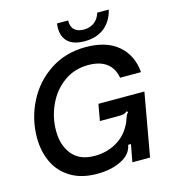

<svg xmlns="http://www.w3.org/2000/svg" viewBox="-137 -1079 1093 1206"><g transform="rotate(-15 409.5 -476.0)"><path d="M38 -303Q38 -426 93 -534.5Q148 -643 248.5 -709Q349 -775 479 -775Q615 -775 691 -709.5Q767 -644 776 -533H640Q629 -596 585.5 -629Q542 -662 466 -662Q377 -662 308.5 -613Q240 -564 202.5 -483.5Q165 -403 165 -314Q165 -220 214 -160Q263 -100 360 -100Q437 -100 498.5 -134.5Q560 -169 591 -227Q605 -249 612 -275Q617 -289 621.5 -297.5Q626 -306 633 -311L626 -319Q612 -308 600 -305.5Q588 -303 556 -303H447L466 -410H765L692 0H577L598 -113H580Q569 -52 502.5 -19.5Q436 13 347 13Q244 13 174.5 -29.5Q105 -72 71.5 -143.5Q38 -215 38 -303ZM343 -936Q343 -945 345 -965H418Q416 -925 438 -904.5Q460 -884 499 -884Q538 -884 566.5 -904.5Q595 -925 607 -965H682Q665 -893 614.5 -852.5Q564 -812 486 -812Q414 -812 378.5 -844.5Q343 -877 343 -936Z"/></g></svg>

Font: Open Sauce Sans SemiBold Italic
Style: Regular
Weight: 600
Italic angle: -10°
Designer: Alfredo Marco Pradil
Foundry: Creative Sauce Fz LLC
Version: Version 1.477